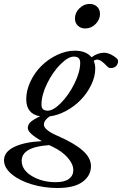

<svg xmlns="http://www.w3.org/2000/svg" viewBox="-91 -693 614 966"><path d="M337.9 -549.8Q314.9 -549.8 300.5 -564Q286.1 -578.1 286.1 -600.1Q286.1 -628.9 308.6 -651.1Q331.1 -673.3 359.4 -673.3Q382.8 -673.3 397.5 -659.2Q412.1 -645 412.1 -623Q412.1 -594.2 389.9 -572Q367.7 -549.8 337.9 -549.8ZM197.8 252.9Q131.3 252.9 69.6 234.6Q7.8 216.3 -31.5 183.8Q-70.8 151.4 -70.8 113.3Q-70.8 71.3 -19.8 46.4Q31.2 21.5 119.6 17.1Q48.8 -22.9 48.8 -48.8Q48.8 -65.9 62.7 -78.9Q76.7 -91.8 110.8 -107.9Q41 -119.6 41 -193.8Q41 -238.3 62.3 -283.2Q83.5 -328.1 117.7 -361.8Q151.9 -395.5 196.5 -416.7Q241.2 -438 285.2 -438Q342.3 -438 369.6 -404.8Q400.4 -427.7 432.6 -427.7Q448.2 -427.7 465.8 -419.4Q483.4 -411.1 495.1 -400.4Q502.9 -393.6 502.9 -386.2Q502.9 -370.6 493.2 -360.6Q483.4 -350.6 466.3 -350.6Q455.6 -350.6 447.8 -359.4Q417 -393.1 398.4 -393.1Q388.7 -393.1 380.4 -387.2Q388.2 -368.7 388.2 -347.7Q388.2 -308.1 368.2 -266.4Q348.1 -224.6 316.4 -191.7Q284.7 -158.7 242.7 -135.7Q200.7 -112.8 158.7 -107.4Q129.9 -87.9 129.9 -65.9Q129.9 -39.6 196.8 -10.3Q280.8 25.9 323.7 63.2Q366.7 100.6 366.7 143.1Q366.7 190.4 324.7 221.7Q282.7 252.9 197.8 252.9ZM149.9 -136.2Q177.2 -136.2 216.1 -175.5Q254.9 -214.8 283.7 -272.9Q312.5 -331.1 312.5 -377.4Q312.5 -408.2 280.8 -408.2Q252 -408.2 213.4 -369.6Q174.8 -331.1 146.2 -273.2Q117.7 -215.3 117.7 -167Q117.7 -150.9 125.2 -143.6Q132.8 -136.2 149.9 -136.2ZM18.1 115.7Q18.1 162.1 69.6 192.9Q121.1 223.6 189.5 223.6Q233.4 223.6 255.6 207.3Q277.8 190.9 277.8 163.1Q277.8 132.3 249.5 100.1Q221.2 67.9 172.9 44.9Q169.9 43.5 164.6 41Q159.2 38.6 156.7 37.1Q18.1 46.4 18.1 115.7Z"/></svg>

Font: Elstob 14pt Medium
Style: Italic
Weight: 500
Italic angle: -20°
Designer: Peter S. Baker
Version: Version 1.015